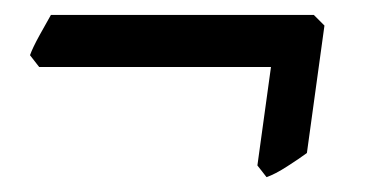

<svg xmlns="http://www.w3.org/2000/svg" viewBox="-20 -329 495 256"><path d="M412.6 -294.9 389.2 -125Q379.4 -117.7 363 -107.2Q346.7 -96.7 335.4 -92.8L323.2 -108.4L341.3 -239.7H32.2L20 -255.4Q23.4 -265.1 33 -282.5Q42.5 -299.8 47.9 -309.1Q152.3 -309.1 218.5 -309.1Q284.7 -309.1 321.8 -309.1Q358.9 -309.1 375.2 -309.1Q391.6 -309.1 395 -309.1Q398.4 -309.1 398.4 -309.1Z"/></svg>

Font: Gentium Plus
Style: Bold Italic
Weight: 700
Italic angle: -8°
Designer: Victor Gaultney, Annie Olsen, Iska Routamaa, Becca Hirsbrunner
Foundry: SIL International
Version: Version 6.101